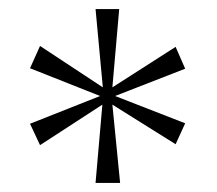

<svg xmlns="http://www.w3.org/2000/svg" viewBox="-20 -780 477 422"><path d="M190 -378H244L227 -550L366 -463L387 -509L233 -569L387 -629L366 -677L227 -588L242 -760H190L206 -588L68 -679L46 -630L200 -569L46 -508L68 -461L205 -550Z"/></svg>

Font: Noto Serif Lao ExtraLight
Style: Regular
Weight: 200
Designer: Monotype Design Team
Foundry: Monotype Imaging Inc.
Version: Version 2.003